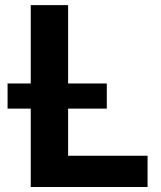

<svg xmlns="http://www.w3.org/2000/svg" viewBox="-20 -748 644 768"><path d="M103 0V-727.5H252.4V-125H570.3V0ZM10.3 -313.5V-414.1H407.2V-313.5Z"/></svg>

Font: Inter 18pt
Style: Bold
Weight: 700
Designer: Rasmus Andersson
Foundry: rsms
Version: Version 4.001;git-66647c0bb